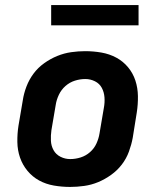

<svg xmlns="http://www.w3.org/2000/svg" viewBox="-20 -730 640 758"><path d="M257 8Q224 8 192.5 2.5Q161 -3 134.5 -17.5Q108 -32 88.5 -55.5Q69 -79 59 -108Q49 -137 48.5 -169.5Q48 -202 53 -234L70 -334Q74 -361 84.5 -388.5Q95 -416 112.5 -439.5Q130 -463 154.5 -480.5Q179 -498 206 -509Q233 -520 261 -524Q289 -528 316 -528Q349 -528 380.5 -522.5Q412 -517 439 -502.5Q466 -488 485.5 -464.5Q505 -441 514.5 -412Q524 -383 524.5 -350.5Q525 -318 520 -286L504 -186Q499 -159 489 -131.5Q479 -104 461 -80.5Q443 -57 418.5 -39.5Q394 -22 367.5 -11Q341 0 312.5 4Q284 8 257 8ZM257 -102Q278 -102 298.5 -108.5Q319 -115 335.5 -129.5Q352 -144 361 -164Q370 -184 373 -204L390 -304Q394 -325 392.5 -345.5Q391 -366 382 -383Q373 -400 355 -409Q337 -418 317 -418Q296 -418 275.5 -411.5Q255 -405 238.5 -390.5Q222 -376 212.5 -356Q203 -336 200 -316L183 -216Q180 -195 181 -174.5Q182 -154 191.5 -137Q201 -120 219 -111Q237 -102 257 -102ZM527 -630H182V-710H527Z"/></svg>

Font: Iosevka Aile Extrabold Oblique
Style: Regular
Weight: 800
Italic angle: -9°
Designer: Belleve Invis
Foundry: Belleve Invis
Version: Version 31.1.0; ttfautohint (v1.8.4)